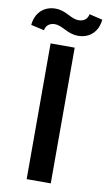

<svg xmlns="http://www.w3.org/2000/svg" viewBox="-130 -910 535 957"><g transform="rotate(10 138.0 -432.0)"><path d="M77 0H199V-687H77ZM-34 -761 33 -746C37 -770 55 -785 81 -785C122 -785 149 -748 205 -748C264 -748 305 -788 310 -848L243 -864C239 -839 220 -825 194 -825C153 -825 127 -862 71 -862C12 -862 -29 -821 -34 -761Z"/></g></svg>

Font: Ronzino Medium
Style: Regular
Weight: 500
Designer: Nunzio Mazzaferro
Foundry: Collletttivo
Version: Version 1.000;Glyphs 3.3 (3337)